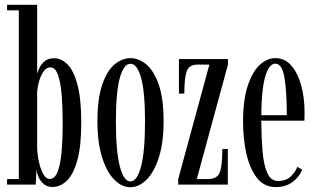

<svg xmlns="http://www.w3.org/2000/svg" viewBox="-20 -770 1318 801"><path d="M199 10Q176 10 161.5 -3Q147 -16 140 -33.2Q133 -50.5 132 -62.5L129 0H9.5V-23H58.5V-727H9.5V-750H135V-461.5Q137 -470.5 144.2 -486.2Q151.5 -502 166.2 -514.5Q181 -527 205.5 -527Q237 -527 262.8 -500.2Q288.5 -473.5 303.8 -414.5Q319 -355.5 319 -259Q319 -160 302.5 -101Q286 -42 258.8 -16Q231.5 10 199 10ZM187.5 -23.5Q208.5 -23.5 220.2 -53Q232 -82.5 236.8 -135Q241.5 -187.5 241.5 -257Q241.5 -318.5 237.5 -371.2Q233.5 -424 222.2 -456.5Q211 -489 190 -489Q174.5 -489 162.8 -473.2Q151 -457.5 144 -434.2Q137 -411 135 -388.5V-152.5Q136 -122.5 142.8 -92.8Q149.5 -63 160.8 -43.2Q172 -23.5 187.5 -23.5Z M524 11Q488 11 456.5 -20.8Q425 -52.5 405.8 -114Q386.5 -175.5 386.5 -263.5Q386.5 -360 406.8 -418Q427 -476 458.5 -501.8Q490 -527.5 524 -527.5Q558 -527.5 589.8 -501.8Q621.5 -476 642 -418Q662.5 -360 662.5 -263.5Q662.5 -175.5 643 -114Q623.5 -52.5 591.8 -20.8Q560 11 524 11ZM524 -13Q552 -13 568.5 -75.5Q585 -138 585 -263.5Q585 -387 568.5 -445.5Q552 -504 524 -504Q496.5 -504 480 -445.5Q463.5 -387 463.5 -263.5Q463.5 -138 480 -75.5Q496.5 -13 524 -13Z M723.5 0V-23L853.5 -500.5H804.5Q768.5 -500.5 758.8 -472.2Q749 -444 749 -379.5H726.5V-523.5H931V-500.5L801 -23H847Q886 -23 896.8 -50.5Q907.5 -78 907.5 -148.5H930.5V0Z M1130.5 10.5Q1082 10.5 1052 -27.8Q1022 -66 1008 -128.5Q994 -191 994 -263Q994 -352.5 1013.2 -411.2Q1032.5 -470 1063.2 -498.8Q1094 -527.5 1128.5 -527.5Q1169.5 -527.5 1196.5 -495.2Q1223.5 -463 1237 -412Q1250.5 -361 1250.5 -304Q1250.5 -294.5 1250.5 -285Q1250.5 -275.5 1250 -266.5H1070Q1070.5 -196.5 1075.2 -139.5Q1080 -82.5 1095 -48.8Q1110 -15 1139.5 -15Q1174 -15 1193.5 -34.2Q1213 -53.5 1220.5 -74L1240.5 -62Q1230 -33.5 1201.5 -11.5Q1173 10.5 1130.5 10.5ZM1128.5 -504.5Q1102.5 -504.5 1086.8 -451.5Q1071 -398.5 1070 -289.5H1176.5Q1176.5 -390.5 1166.5 -447.5Q1156.5 -504.5 1128.5 -504.5Z"/></svg>

Font: Imbue 50pt
Style: Regular
Weight: 400
Designer: Tyler Finck
Foundry: Etcetera Type Company
Version: Version 1.102; ttfautohint (v1.8.3)